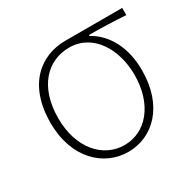

<svg xmlns="http://www.w3.org/2000/svg" viewBox="-124 -662 824 811"><g transform="rotate(-30 288.5 -257.0)"><path d="M284 13C404 13 505 -84 505 -257C505 -371 459 -452 385 -494V-498C446 -498 503 -496 564 -492V-527H287C167 -527 59 -445 59 -257C59 -84 165 13 284 13ZM284 -20C179 -20 97 -113 97 -257C97 -413 181 -494 286 -494C402 -494 468 -381 468 -257C468 -113 389 -20 284 -20Z"/></g></svg>

Font: Noto Sans CJK HK Thin
Style: Regular
Weight: 100
Designer: Ryoko NISHIZUKA 西塚涼子 (kana, bopomofo & ideographs); Paul D. Hunt (Latin, Greek & Cyrillic); Sandoll Communications 산돌커뮤니
Foundry: Adobe
Version: Version 2.004;hotconv 1.0.118;makeotfexe 2.5.65603